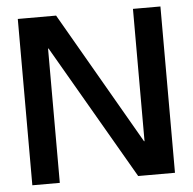

<svg xmlns="http://www.w3.org/2000/svg" viewBox="-49 -709 762 759"><g transform="rotate(-5 332.0 -330.0)"><path d="M49 0V-660H201L504 -135H506V-660H615V0H469L160 -533H158V0Z"/></g></svg>

Font: Bricolage Grotesque 96pt Medium
Style: Regular
Weight: 500
Designer: Mathieu Triay
Foundry: Atelier Triay
Version: Version 1.001; ttfautohint (v1.8.4.7-5d5b);gftools[0.9.33.de